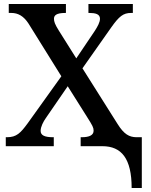

<svg xmlns="http://www.w3.org/2000/svg" viewBox="-20 -734 760 964"><path d="M641 210H692V-45H664C629 -46 603 -59 570 -112L394 -391L539 -597C578 -652 599 -669 638 -669H647V-714H424V-669H427C458 -669 482 -664 482 -640C482 -622 470 -601 456 -579L363 -441L275 -581C255 -613 251 -626 251 -640C251 -656 262 -669 308 -669H311V-714H24V-669H37C71 -669 99 -653 123 -616L288 -351L119 -115C83 -66 63 -45 15 -45H9V0H250V-45H247C203 -45 184 -55 184 -77C184 -98 198 -124 210 -141L320 -301L417 -147C445 -103 450 -93 450 -78C450 -56 430 -45 390 -45H385V0H494C590 0 641 62 641 210Z"/></svg>

Font: Noto Serif Thai Medium
Style: Regular
Weight: 500
Designer: Monotype Design Team
Foundry: Monotype Imaging Inc.
Version: Version 1.901;PS 001.901;hotconv 1.0.88;makeotf.lib2.5.64775